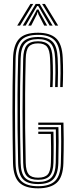

<svg xmlns="http://www.w3.org/2000/svg" viewBox="-20 -978 390 1004"><path d="M179.2 6.8Q111 6.8 80.4 -23.9Q49.8 -54.5 48 -125.2Q45.5 -259 45.2 -392.5Q45 -526 48.2 -672.5Q50 -741.5 79.2 -774.1Q108.5 -806.8 178.8 -806.8Q242 -806.8 273.4 -777.4Q304.8 -748 308 -675.8Q309.8 -638.2 309.8 -600.2Q309.8 -562.2 308 -522.8H294.8Q296.2 -555.8 296.5 -594.2Q296.8 -632.8 294.8 -675Q292 -741.2 264.2 -768.5Q236.5 -795.8 178.8 -795.8Q115.2 -795.8 89.2 -765.9Q63.2 -736 61.5 -672Q58.5 -532.5 58.5 -398.4Q58.5 -264.2 61.5 -125.2Q62.8 -57.5 91.6 -30.9Q120.5 -4.2 179.2 -4.2Q239.8 -4.2 268 -31.8Q296.2 -59.2 298.2 -125.2Q300 -188.2 300 -238.8Q300 -289.2 299 -325H180.2V-337H311.8Q313 -301.5 313.2 -249.9Q313.5 -198.2 311.5 -124.8Q309.2 -51.5 276.6 -22.4Q244 6.8 179.2 6.8ZM179.2 -15.5Q124.8 -15.5 100.5 -40.5Q76.2 -65.5 74.8 -125.5Q72.5 -217.8 71.8 -305.2Q71 -392.8 71.6 -482.8Q72.2 -572.8 74.8 -671.8Q76.2 -734.2 100.9 -759.4Q125.5 -784.5 178.8 -784.5Q230.8 -784.5 254.9 -759.6Q279 -734.8 281.5 -674.2Q283.2 -634.2 283.2 -597Q283.2 -559.8 281.8 -522.8H268.2Q269.8 -560.5 269.9 -597.2Q270 -634 268.2 -673.5Q266 -729 244.6 -751.2Q223.2 -773.5 178.8 -773.5Q132.5 -773.5 110.9 -750.8Q89.2 -728 88 -671.2Q84.2 -522 84.5 -392.1Q84.8 -262.2 88 -125.8Q89.2 -72.2 110.1 -49.4Q131 -26.5 179.2 -26.5Q226.2 -26.5 248.1 -48.8Q270 -71 271.5 -126.2Q272.8 -173.5 272.8 -221.9Q272.8 -270.2 272 -301.5H180.2V-313.2H285.5Q286.5 -282.2 286.5 -236.8Q286.5 -191.2 285 -125.8Q283 -66 258.6 -40.8Q234.2 -15.5 179.2 -15.5ZM179.2 -37.8Q138.2 -37.8 120.2 -57.5Q102.2 -77.2 101.2 -126.2Q98 -264.8 97.9 -394.8Q97.8 -524.8 101.2 -670.8Q102.5 -720.5 119.9 -741.4Q137.2 -762.2 178.8 -762.2Q217.8 -762.2 235.4 -742.2Q253 -722.2 255 -673Q256.8 -633.2 256.8 -598.1Q256.8 -563 255 -522.8H241.8Q243.5 -562.5 243.5 -597.5Q243.5 -632.5 241.8 -671.8Q240 -716.5 225.6 -733.9Q211.2 -751.2 178.8 -751.2Q144.8 -751.2 130.1 -733.5Q115.5 -715.8 114.5 -670.5Q112 -574 111.4 -485.6Q110.8 -397.2 111.5 -309.4Q112.2 -221.5 114.5 -126.5Q115.5 -83.8 130 -66.2Q144.5 -48.8 179.2 -48.8Q215 -48.8 230 -66.2Q245 -83.8 246.2 -127.2Q247.5 -173 247 -212.6Q246.5 -252.2 245.8 -277.8H180.2V-289.5H259.5Q260 -266 260.4 -223.8Q260.8 -181.5 259.5 -126.8Q258 -77.8 239.6 -57.8Q221.2 -37.8 179.2 -37.8ZM70 -844.2 139.2 -957.5H153.8L84.8 -844.2ZM99 -844.2 166.5 -957.5H187.5L255 -844.2H239.5L190.8 -928.2L179.8 -946.5H174.2L163 -928L114.2 -844.2ZM269 -844.2 200.2 -957.5H214.8L284 -844.2ZM127.8 -844.2 164.5 -911.8 172.8 -928.2H181.2L189 -911.8L226.5 -844.2H211.2L180.8 -903L178.2 -913.5H175.5L173 -903L143 -844.2Z"/></svg>

Font: Big Shoulders Inline Display
Style: Regular
Weight: 400
Designer: Patric King
Foundry: XO Type Co
Version: Version 1.000